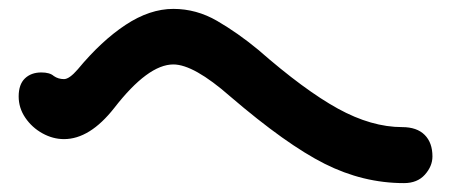

<svg xmlns="http://www.w3.org/2000/svg" viewBox="-20 -588 1040 432"><path d="M498 -371Q416 -443 370 -443Q313 -443 237 -345Q182 -275 124 -275Q99 -275 75.5 -288Q52 -301 37 -323Q22 -345 22 -371Q22 -398 36 -411.5Q50 -425 73 -425Q92 -425 101 -417Q111 -410 124 -410Q136 -410 155 -432Q208 -496 262.5 -532Q317 -568 370 -568Q422 -568 468.5 -541Q515 -514 561 -476Q665 -385 740.5 -343.5Q816 -302 885 -302Q918 -302 935.5 -284.5Q953 -267 953 -236Q953 -214 936 -195Q919 -176 889 -176Q797 -176 710.5 -219.5Q624 -263 498 -371Z"/></svg>

Font: Tsukimi Rounded
Style: Bold
Weight: 700
Designer: Takashi Funayama
Foundry: Takashi Funayama
Version: Version 1.032; ttfautohint (v1.8.3)